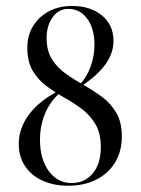

<svg xmlns="http://www.w3.org/2000/svg" viewBox="-20 -602 464 634"><path d="M204.8 11.3Q156.5 11.3 119.4 -6Q82.3 -23.4 62.1 -54.4Q41.9 -85.5 41.9 -126.6Q41.9 -179 76.6 -225Q111.3 -271 175 -302.4L180.6 -297.6Q147.6 -270.2 129.8 -229.4Q112.1 -188.7 112.1 -140.3Q112.1 -76.6 141.1 -37.1Q170.2 2.4 216.9 2.4Q259.7 2.4 286.3 -29.4Q312.9 -61.3 312.9 -116.1Q312.9 -162.1 295.2 -191.9Q277.4 -221.8 250 -242.3Q222.6 -262.9 191.5 -280.2Q160.5 -297.6 133.1 -318.1Q105.6 -338.7 87.9 -368.5Q70.2 -398.4 70.2 -444.4Q70.2 -484.7 89.1 -515.7Q108.1 -546.8 141.1 -564.5Q174.2 -582.3 217.7 -582.3Q279 -582.3 316.9 -550.8Q354.8 -519.4 354.8 -466.9Q354.8 -427.4 329 -390.7Q303.2 -354 250 -318.5L243.5 -322.6Q266.9 -347.6 279.4 -382.7Q291.9 -417.7 291.9 -454.8Q291.9 -507.3 268.1 -539.9Q244.4 -572.6 205.6 -572.6Q173.4 -572.6 153.6 -544.8Q133.9 -516.9 133.9 -476.6Q133.9 -433.9 152 -405.6Q170.2 -377.4 198.4 -357.7Q226.6 -337.9 258.1 -320.2Q289.5 -302.4 317.7 -281.5Q346 -260.5 364.1 -229.4Q382.3 -198.4 382.3 -151.6Q382.3 -102.4 360.1 -65.7Q337.9 -29 298 -8.9Q258.1 11.3 204.8 11.3Z"/></svg>

Font: Playfair 144pt SemiCondensed Light
Style: Regular
Weight: 300
Width: 4
Designer: Claus Eggers Sørensen
Foundry: Claus Eggers Sørensen
Version: Version 2.203